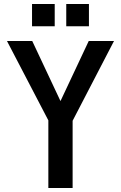

<svg xmlns="http://www.w3.org/2000/svg" viewBox="-20 -945 608 965"><path d="M15 -739 223 -340V0H345V-338L553 -739H426L284 -437L142 -739ZM141 -813H255V-925H141ZM313 -813H427V-925H313Z"/></svg>

Font: Malmofest Medium
Style: Regular
Weight: 500
Designer: Jonny Pinhorn (Poppins), Kolossal
Version: Version 1.004;Glyphs 3.1.2 (3151)